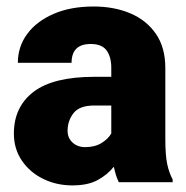

<svg xmlns="http://www.w3.org/2000/svg" viewBox="-20 -558 571 588"><path d="M343.8 0Q334.5 -19 328.6 -47.4Q309.6 -23.4 279.5 -6.8Q249.5 9.8 201.7 9.8Q152.8 9.8 112.1 -10.3Q71.3 -30.3 46.9 -66.2Q22.5 -102.1 22.5 -148.9Q22.5 -230.5 82.5 -276.6Q142.6 -322.8 270 -322.8H320.8V-350.6Q320.8 -383.8 306.4 -403.6Q292 -423.3 257.8 -423.3Q199.2 -423.3 199.2 -365.7H34.7Q34.7 -415 63.2 -453.9Q91.8 -492.7 144 -515.4Q196.3 -538.1 266.6 -538.1Q329.6 -538.1 379.2 -517.1Q428.7 -496.1 457.5 -454.3Q486.3 -412.6 486.3 -349.6V-133.3Q486.3 -81.5 492.2 -54.9Q498 -28.3 508.8 -8.3V0ZM240.7 -107.4Q271 -107.4 291.5 -120.4Q312 -133.3 320.8 -149.4V-234.9H269Q223.1 -234.9 205.1 -211.4Q187 -188 187 -157.7Q187 -135.3 202.4 -121.3Q217.8 -107.4 240.7 -107.4Z"/></svg>

Font: Vazirmatn RD UI Black
Style: Regular
Weight: 900
Designer: Saber Rastikerdar
Foundry: Saber Rastikerdar
Version: Version 33.003